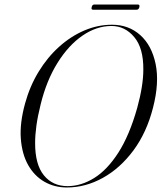

<svg xmlns="http://www.w3.org/2000/svg" viewBox="-20 -820 715 850"><path d="M476 -710.5Q549.5 -710.5 600.8 -664.8Q652 -619 669 -536.5Q686 -454 657.5 -343.5Q629.5 -233.5 570.8 -154.2Q512 -75 435.2 -32.5Q358.5 10 276 10Q221.5 10 177 -15.2Q132.5 -40.5 105 -88.8Q77.5 -137 72.2 -206Q67 -275 91 -362Q112 -438.5 151 -502.5Q190 -566.5 241.8 -613Q293.5 -659.5 353.2 -685Q413 -710.5 476 -710.5ZM279 4Q339 4 396.8 -31.8Q454.5 -67.5 503.8 -144Q553 -220.5 587.5 -342.5Q614.5 -441 614.5 -511.5Q615.5 -607 574.2 -656Q533 -705 473.5 -705Q407.5 -705 345.5 -662.5Q283.5 -620 234.8 -542Q186 -464 160 -358Q147 -306 141.2 -264Q135.5 -222 135.5 -188Q135 -92.5 174 -44.2Q213 4 279 4ZM386 -788.5Q388.5 -800 397.5 -800H590.5Q599.5 -800 597 -788.5Q594 -777 585 -777H392Q382.5 -777 386 -788.5Z"/></svg>

Font: Fraunces 144pt S000 Light
Style: Italic
Weight: 300
Italic angle: -16°
Version: Version 1.000; ttfautohint (v1.8.3)